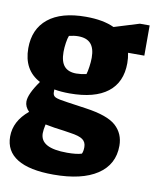

<svg xmlns="http://www.w3.org/2000/svg" viewBox="-86 -612 744 907"><g transform="rotate(10 286.0 -158.5)"><path d="M0 86Q0 12 68 -44Q47 -65 47 -90Q47 -126 94 -192Q12 -235 12 -340Q12 -432 74.5 -482.5Q137 -533 255 -533Q338 -533 391 -508L511 -545H558V-400H480Q485 -375 485 -351Q485 -259 423 -211Q361 -163 241 -163Q200 -163 167 -169V-155Q167 -139 180.5 -132.5Q194 -126 239 -120L329 -107Q435 -92 475.5 -55Q516 -18 516 40Q516 130 442 179Q368 228 232 228Q117 228 58.5 192Q0 156 0 86ZM304 -267Q308 -279 311.5 -303Q315 -327 315 -347Q315 -392 295.5 -414Q276 -436 235 -436Q215 -436 191 -430Q186 -418 182.5 -395Q179 -372 179 -351Q179 -305 198 -283Q217 -261 256 -261Q277 -261 304 -267ZM348 107Q354 95 354 75Q354 51 337 38.5Q320 26 276 20L244 15Q200 10 155 1Q149 28 149 44Q149 80 181 97.5Q213 115 278 115Q324 115 348 107Z"/></g></svg>

Font: Suez One
Style: Regular
Weight: 400
Designer: Michal Sahar
Foundry: Hagilda
Version: Version 1.001